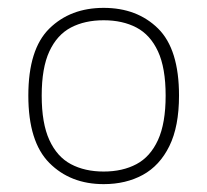

<svg xmlns="http://www.w3.org/2000/svg" viewBox="-20 -766 527 488"><path d="M243.5 -298Q159 -298 105.5 -351.8Q52 -405.5 52 -523Q52 -641 105.5 -693.5Q159 -746 243.5 -746Q328.5 -746 381.8 -693.5Q435 -641 435 -523Q435 -444.5 410.5 -394.8Q386 -345 343 -321.5Q300 -298 243.5 -298ZM243.5 -330Q291.5 -330 326.8 -348.8Q362 -367.5 381.5 -410Q401 -452.5 401 -523Q401 -593.5 381.5 -635.5Q362 -677.5 326.8 -696Q291.5 -714.5 243.5 -714.5Q195.5 -714.5 160.2 -696Q125 -677.5 105.5 -635.5Q86 -593.5 86 -523Q86 -452.5 105.5 -410Q125 -367.5 160.2 -348.8Q195.5 -330 243.5 -330Z"/></svg>

Font: Encode Sans SC SemiExpanded Thin
Style: Regular
Weight: 250
Width: 6
Designer: Multiple Designers
Foundry: Impallari Type
Version: Version 3.002